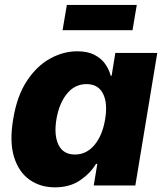

<svg xmlns="http://www.w3.org/2000/svg" viewBox="-20 -764 678 791"><path d="M206.1 7.8Q146 7.8 101.6 -23.7Q57.1 -55.2 37.8 -117.4Q18.6 -179.7 34.2 -272.5Q49.8 -368.7 90.8 -430.7Q131.8 -492.7 186.5 -522.7Q241.2 -552.7 298.3 -552.7Q340.8 -552.7 369.1 -538.1Q397.5 -523.4 413.6 -500.2Q429.7 -477.1 436 -452.1H439.9L455.1 -545.9H627.9L537.6 0H366.2L380.9 -88.9H375.5Q353 -50.8 310.5 -21.5Q268.1 7.8 206.1 7.8ZM288.6 -127.4Q336.4 -127.4 369.4 -167Q402.3 -206.5 413.1 -272.5Q424.3 -339.4 404.3 -378.4Q384.3 -417.5 336.4 -417.5Q288.1 -417.5 255.9 -377.9Q223.6 -338.4 212.4 -272.5Q201.7 -206.5 221.2 -167Q240.7 -127.4 288.6 -127.4ZM543.5 -743.7 525.9 -639.6H237.8L255.4 -743.7Z"/></svg>

Font: Inter Extra Bold
Style: Italic
Weight: 800
Italic angle: -9.39999°
Designer: Rasmus Andersson
Foundry: rsms
Version: Version 4.000;git-3c8e0fc